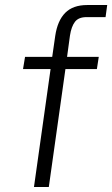

<svg xmlns="http://www.w3.org/2000/svg" viewBox="-20 -743 446 763"><path d="M115 0 181 -468.5H71.5L79.5 -517H187.5L199.5 -600.5Q208.5 -661 239.2 -692Q270 -723 326.5 -723H406L399.5 -675H324Q292 -675 277.8 -656.2Q263.5 -637.5 258 -601.5L246.5 -517H372.5L365 -468.5H240L174 0Z"/></svg>

Font: Public Sans Thin ExtraLight
Style: Italic
Weight: 250
Italic angle: -8°
Version: Version 2.001